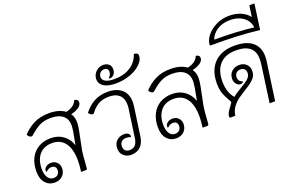

<svg xmlns="http://www.w3.org/2000/svg" viewBox="-105 -1283 2593 1699"><g transform="rotate(-20 1191.0 -433.5)"><path d="M510 -510Q535 -474 535 -427Q535 -397 526.5 -352Q518 -307 504 -241L491 -177Q484 -130 480 -62Q478 -26 476 -15Q475 0 463 0H418Q426 -59 426 -102Q426 -214 383.5 -271Q341 -328 263 -328Q185 -328 142 -278Q99 -228 99 -143Q99 -91 119 -61.5Q139 -32 170 -32Q198 -32 213 -47Q228 -62 228 -89Q228 -108 216.5 -119Q205 -130 184 -130Q168 -130 155.5 -123Q143 -116 129 -103Q127 -109 127 -118Q127 -137 146.5 -152Q166 -167 194 -167Q228 -167 249.5 -145Q271 -123 271 -91Q271 -46 242.5 -18.5Q214 9 168 9Q114 9 80.5 -29.5Q47 -68 47 -138Q47 -209 73.5 -262Q100 -315 149.5 -344Q199 -373 265 -373Q334 -373 383 -336.5Q432 -300 452 -239Q480 -377 480 -417Q480 -476 440.5 -508.5Q401 -541 327 -541Q264 -541 220.5 -518.5Q177 -496 128 -452Q121 -445 112 -445Q104 -445 93 -453.5Q82 -462 78 -475Q120 -522 181.5 -554Q243 -586 328 -586Q421 -586 477 -544Q518 -553 543.5 -572.5Q569 -592 578 -618Q593 -618 603 -609.5Q613 -601 613 -587Q613 -559 582.5 -538.5Q552 -518 510 -510Z M789 -84Q789 -131 818 -157.5Q847 -184 889 -184Q913 -184 926.5 -173.5Q940 -163 940 -149Q940 -145 938 -139Q918 -147 893 -147Q866 -147 850 -131Q834 -115 834 -88Q834 -62 848.5 -48Q863 -34 887 -34Q922 -34 941.5 -54.5Q961 -75 967 -118L1005 -387Q1007 -398 1007 -421Q1007 -479 973 -510.5Q939 -542 877 -542Q817 -542 775.5 -518.5Q734 -495 702 -450Q696 -444 689 -444Q681 -444 670 -452Q659 -460 653 -470Q741 -586 879 -586Q963 -586 1011 -544.5Q1059 -503 1059 -425Q1059 -407 1056 -384L1018 -115Q1009 -53 975 -21.5Q941 10 887 10Q846 10 817.5 -16Q789 -42 789 -84Z M824 -723Q824 -764 853.5 -793.5Q883 -823 924 -823Q956 -823 976 -805.5Q996 -788 996 -758Q996 -728 980 -709.5Q964 -691 944 -691Q937 -691 930 -694Q941 -704 949 -718Q957 -732 957 -748Q957 -765 947.5 -774.5Q938 -784 920 -784Q897 -784 881.5 -768.5Q866 -753 866 -729Q866 -702 894 -686.5Q922 -671 976 -671Q1067 -671 1128.5 -710.5Q1190 -750 1213 -821Q1252 -821 1252 -791Q1252 -753 1215 -715.5Q1178 -678 1114.5 -654Q1051 -630 976 -630Q901 -630 862.5 -656Q824 -682 824 -723Z M1654 -510Q1679 -474 1679 -427Q1679 -397 1670.5 -352Q1662 -307 1648 -241L1635 -177Q1628 -130 1624 -62Q1622 -26 1620 -15Q1619 0 1607 0H1562Q1570 -59 1570 -102Q1570 -214 1527.5 -271Q1485 -328 1407 -328Q1329 -328 1286 -278Q1243 -228 1243 -143Q1243 -91 1263 -61.5Q1283 -32 1314 -32Q1342 -32 1357 -47Q1372 -62 1372 -89Q1372 -108 1360.5 -119Q1349 -130 1328 -130Q1312 -130 1299.5 -123Q1287 -116 1273 -103Q1271 -109 1271 -118Q1271 -137 1290.5 -152Q1310 -167 1338 -167Q1372 -167 1393.5 -145Q1415 -123 1415 -91Q1415 -46 1386.5 -18.5Q1358 9 1312 9Q1258 9 1224.5 -29.5Q1191 -68 1191 -138Q1191 -209 1217.5 -262Q1244 -315 1293.5 -344Q1343 -373 1409 -373Q1478 -373 1527 -336.5Q1576 -300 1596 -239Q1624 -377 1624 -417Q1624 -476 1584.5 -508.5Q1545 -541 1471 -541Q1408 -541 1364.5 -518.5Q1321 -496 1272 -452Q1265 -445 1256 -445Q1248 -445 1237 -453.5Q1226 -462 1222 -475Q1264 -522 1325.5 -554Q1387 -586 1472 -586Q1565 -586 1621 -544Q1662 -553 1687.5 -572.5Q1713 -592 1722 -618Q1737 -618 1747 -609.5Q1757 -601 1757 -587Q1757 -559 1726.5 -538.5Q1696 -518 1654 -510Z M2299 -405Q2299 -377 2295 -354L2245 0H2193L2242 -352Q2245 -376 2245 -401Q2245 -470 2202 -506Q2159 -542 2073 -542Q1971 -542 1918.5 -485Q1866 -428 1866 -322Q1866 -222 1919 -160Q1939 -178 1995 -211L2043 -241Q2073 -260 2087.5 -278.5Q2102 -297 2102 -321Q2102 -344 2089 -357Q2076 -370 2052 -370Q2026 -370 2011.5 -355Q1997 -340 1997 -314Q1997 -277 2038 -262Q2030 -247 2009 -247Q1988 -247 1971.5 -267Q1955 -287 1955 -315Q1955 -358 1983.5 -384.5Q2012 -411 2055 -411Q2097 -411 2122 -386Q2147 -361 2147 -325Q2147 -285 2125.5 -258.5Q2104 -232 2064 -206Q1992 -161 1959 -137.5Q1926 -114 1901 -80Q1876 -46 1870 0H1826Q1821 0 1818.5 -2Q1816 -4 1816 -11Q1816 -31 1827.5 -51Q1839 -71 1858 -96Q1877 -120 1877 -127Q1877 -132 1865 -153Q1843 -188 1828.5 -228Q1814 -268 1814 -322Q1814 -448 1882.5 -517Q1951 -586 2074 -586Q2185 -586 2242 -538.5Q2299 -491 2299 -405Z M2339 -662Q2339 -655 2338 -651L2336 -638Q2215 -652 2111.5 -656Q2008 -660 1880 -660Q1871 -660 1871 -666Q1871 -706 1904 -749.5Q1937 -793 1994 -822Q2051 -851 2121 -851Q2182 -851 2229.5 -830Q2277 -809 2306 -772L2321 -877H2369ZM2295 -678Q2292 -714 2270 -744.5Q2248 -775 2208 -793.5Q2168 -812 2115 -812Q2040 -812 1990.5 -778.5Q1941 -745 1925 -697Q2136 -697 2295 -678Z"/></g></svg>

Font: Krub Light
Style: Italic
Weight: 300
Italic angle: -8°
Designer: Ekaluck Peanpanawate
Foundry: Cadson Demak Co.,Ltd.
Version: Version 1.000; ttfautohint (v1.6)